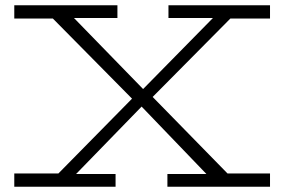

<svg xmlns="http://www.w3.org/2000/svg" viewBox="-20 -706 1076 726"><path d="M775 -33 502 -317H495L164 -652H246L536 -354H543L857 -33ZM34 0V-50H218L231 -48H417V0ZM613 0V-48H804L818 -50H1001V0ZM184 -33 500 -354 508 -356 799 -652H867L539 -321L531 -319L253 -33ZM34 -636V-686H424V-638H224L213 -636ZM617 -638V-686H1001V-636H823L811 -638Z"/></svg>

Font: BioRhyme SemiExpanded Light
Style: Regular
Weight: 300
Width: 6
Designer: Aoife Mooney
Foundry: Aoife Mooney Type
Version: Version 1.600;gftools[0.9.33]